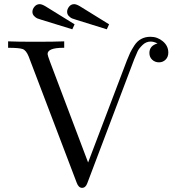

<svg xmlns="http://www.w3.org/2000/svg" viewBox="-20 -882 859 924"><path d="M19 -652V-683Q62 -681 149 -681Q242 -681 289 -683V-652H285Q209 -652 209 -622Q209 -616 221 -584L404 -100L591 -592Q600 -615 606.5 -628.5Q613 -642 626.5 -663Q640 -684 659.5 -694.5Q679 -705 704 -705Q738 -705 764 -683Q790 -661 790 -629Q790 -608 777 -595Q764 -582 745 -582Q726 -582 712.5 -594.5Q699 -607 699 -627Q699 -662 738 -673Q720 -682 705 -682Q683 -682 666 -665.5Q649 -649 642.5 -635.5Q636 -622 626 -597L400 0Q392 22 375 22Q358 22 349 -3L118 -610Q106 -640 89 -646Q72 -652 19 -652ZM136 -825Q136 -838 146 -850Q156 -862 171 -862Q181 -862 197.5 -852.5Q214 -843 339 -765L328 -741Q321 -743 179 -787Q166 -791 159.5 -793.5Q153 -796 144.5 -804.5Q136 -813 136 -825ZM303 -825Q303 -838 312.5 -850Q322 -862 337 -862Q347 -862 363.5 -852.5Q380 -843 505 -765L494 -741L346 -787Q333 -791 326.5 -793.5Q320 -796 311.5 -804.5Q303 -813 303 -825Z"/></svg>

Font: CMU Serif
Style: Roman
Weight: 500
Version: Version 0.7.0